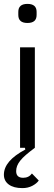

<svg xmlns="http://www.w3.org/2000/svg" viewBox="-27 -759 275 986"><path d="M114 -641Q67 -641 67 -682V-698Q67 -739 114 -739Q161 -739 161 -698V-682Q161 -641 114 -641ZM172 168Q162 183 139.5 195Q117 207 88 207Q43 207 18 188.5Q-7 170 -7 138Q-7 67 103 9L101 0H76V-516H152V0Q125 20 106.5 36Q88 52 77 66Q66 80 61 93Q56 106 56 120Q56 154 92 154Q121 154 137 132Z"/></svg>

Font: IBM Plex Sans Cond
Style: Regular
Weight: 400
Width: 3
Designer: Mike Abbink, Paul van der Laan, Pieter van Rosmalen
Foundry: Bold Monday
Version: Version 1.3